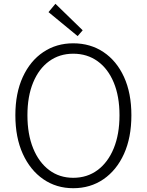

<svg xmlns="http://www.w3.org/2000/svg" viewBox="-20 -968 766 1001"><path d="M361.8 13.2Q273.9 13.2 205.8 -33.7Q137.7 -80.6 98.9 -165.8Q60.1 -251 60.1 -367.2Q60.1 -482.4 98.9 -566.7Q137.7 -650.9 205.8 -696.5Q273.9 -742.2 361.8 -742.2Q451.2 -742.2 519.5 -696.5Q587.9 -650.9 626.5 -566.7Q665 -482.4 665 -367.2Q665 -251 626.5 -165.8Q587.9 -80.6 519.5 -33.7Q451.2 13.2 361.8 13.2ZM361.8 -41Q434.6 -41 488.8 -81.3Q543 -121.6 573 -194.8Q603 -268.1 603 -367.2Q603 -465.8 573 -537.8Q543 -609.9 488.8 -648.9Q434.6 -688 361.8 -688Q290 -688 236.3 -648.9Q182.6 -609.9 152.8 -537.8Q123 -465.8 123 -367.2Q123 -268.1 152.8 -194.8Q182.6 -121.6 236.3 -81.3Q290 -41 361.8 -41ZM384.8 -779.8 232.9 -904.8 269 -948.2 411.1 -810.1Z"/></svg>

Font: Source Han Sans CN Light
Style: Regular
Weight: 300
Designer: Ryoko NISHIZUKA  (kana, bopomofo & ideographs); Paul D. Hunt (Latin, Greek & Cyrillic); Sandoll Communications , Soo-you
Foundry: Adobe
Version: Version 2.000;hotconv 1.0.107;makeotfexe 2.5.65593